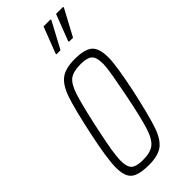

<svg xmlns="http://www.w3.org/2000/svg" viewBox="-232 -744 792 792"><g transform="rotate(-45 164.0 -348.0)"><path d="M13 -80Q13 -133 39 -254Q64 -372 82 -424.5Q100 -477 128 -497.5Q156 -518 209 -518Q267 -518 290 -498Q313 -478 313 -424Q313 -379 287 -254Q261 -136 243.5 -84.5Q226 -33 198.5 -12.5Q171 8 118 8Q60 8 36.5 -10.5Q13 -29 13 -80ZM252 -254Q263 -310 271 -355Q279 -400 279 -423Q279 -460 264 -473Q249 -486 213 -486Q170 -486 149 -471Q128 -456 113 -410.5Q98 -365 74 -254Q60 -189 53.5 -150Q47 -111 47 -86Q47 -50 62 -37Q77 -24 114 -24Q157 -24 179 -40.5Q201 -57 216 -103.5Q231 -150 252 -254ZM170 -585V-590L214 -704H255V-699L194 -585ZM243 -585V-590L287 -704H328V-699L267 -585Z"/></g></svg>

Font: Saira Ultra Condensed Thin
Style: Italic
Weight: 100
Width: 1
Italic angle: -12°
Designer: Hector Gatti with collaboration of the Omnibus-Type team
Foundry: Omnibus-Type
Version: Version 1.001; ttfautohint (v1.8)